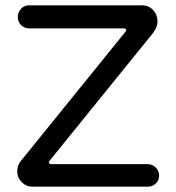

<svg xmlns="http://www.w3.org/2000/svg" viewBox="-20 -732 663 724"><path d="M103 -28Q79 -28 62 -45Q45 -62 45 -86Q45 -107 57 -123L452 -611Q457 -616 455.5 -620.5Q454 -625 446 -625H90Q72 -625 59.5 -637.5Q47 -650 47 -668Q47 -685 59 -698.5Q71 -712 90 -712H514Q541 -712 557.5 -694Q574 -676 574 -650Q574 -640 569.5 -629.5Q565 -619 559 -610L168 -127Q163 -122 165 -117.5Q167 -113 174 -113H537Q555 -113 567.5 -100Q580 -87 580 -70Q580 -52 567.5 -40Q555 -28 537 -28Z"/></svg>

Font: Huninn
Style: Regular
Weight: 400
Designer: justfont
Foundry: justfont
Version: Version 1.003